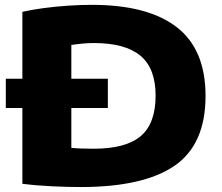

<svg xmlns="http://www.w3.org/2000/svg" viewBox="-20 -767 916 794"><path d="M313.5 6.5Q262 6.5 197 3.5Q132 0.5 72.5 -7V-718Q111.5 -727 160.5 -733.5Q209.5 -740 261 -743.5Q312.5 -747 359.5 -747Q591 -747 710.5 -655Q830 -563 830 -370Q830 -169.5 701.8 -81.5Q573.5 6.5 313.5 6.5ZM367.5 -152Q500.5 -152 562 -204.2Q623.5 -256.5 623.5 -371.5Q623.5 -484.5 560.5 -536.8Q497.5 -589 368 -589Q347 -589 321.8 -586.8Q296.5 -584.5 275 -581V-155.5Q295.5 -153.5 318 -152.8Q340.5 -152 367.5 -152ZM4 -320.5V-441.5H426V-320.5Z"/></svg>

Font: Encode Sans Expanded ExtraBold
Style: Regular
Weight: 800
Width: 7
Designer: Multiple Designers
Foundry: Impallari Type
Version: Version 3.000; ttfautohint (v1.8.3) -l 8 -r 50 -G 200 -x 14 